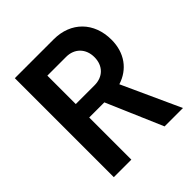

<svg xmlns="http://www.w3.org/2000/svg" viewBox="-191 -830 960 960"><g transform="rotate(-45 289.0 -350.0)"><path d="M65 0H189V-298H296L424 0H554L413 -309C493 -334 543 -401 543 -494C543 -617 462 -700 340 -700H65ZM189 -393V-594H322C381 -594 421 -553 421 -493C421 -432 381 -393 322 -393Z"/></g></svg>

Font: Vanilla Cream
Style: Bold
Weight: 700
Designer: Jeremy Tribby, Jinavaṁso
Foundry: Tribby Type
Version: Version 1.422;Glyphs 3.1.2 (3151)